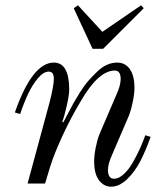

<svg xmlns="http://www.w3.org/2000/svg" viewBox="-20 -692 612 724"><path d="M36 -268Q102 -456 183 -456Q241 -456 241 -354Q241 -334 231.5 -292.5Q222 -251 215 -233L218 -230Q222 -236 235 -261.5Q248 -287 257 -303Q266 -319 282 -344.5Q298 -370 313 -387Q328 -404 346 -421.5Q364 -439 383 -447.5Q402 -456 422 -456Q452 -456 469.5 -431.5Q487 -407 487 -360Q487 -338 480.5 -307Q474 -276 467 -258L403 -109Q387 -74 387 -50Q387 -36 392.5 -27Q398 -18 410 -18Q428 -18 447 -35.5Q466 -53 482 -81.5Q498 -110 508.5 -133.5Q519 -157 528 -182L548 -176Q530 -125 509.5 -85Q489 -45 459.5 -16.5Q430 12 399 12Q372 12 353.5 -12Q335 -36 335 -84Q335 -106 341 -136Q347 -166 355 -186L419 -335Q435 -370 435 -394Q435 -426 413 -426Q352 -426 286 -313Q246 -246 215 -178.5Q184 -111 170 -66L150 0H84L168 -310Q183 -370 183 -395Q183 -422 164 -422Q144 -422 123 -397Q102 -372 86 -338Q70 -304 56 -262ZM258 -661 274 -672 366 -572 512 -672 522 -661 369 -508H329Z"/></svg>

Font: Old Standard TT
Style: Italic
Weight: 400
Italic angle: -15.2°
Designer: Alexey Kryukov <alexios@thessalonica.org.ru>
Version: Version 2.2